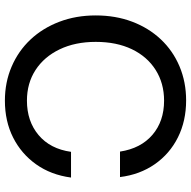

<svg xmlns="http://www.w3.org/2000/svg" viewBox="-18 -752 780 784"><g transform="rotate(90 372.0 -360.0)"><path d="M391 10Q316 10 252 -17.5Q188 -45 141.5 -94.5Q95 -144 69 -212Q43 -280 43 -361Q43 -442 68.5 -509.5Q94 -577 140.5 -626.5Q187 -676 251 -703Q315 -730 390 -730Q474 -730 541 -696.5Q608 -663 650.5 -602Q693 -541 703 -460H599Q586 -545 530.5 -592.5Q475 -640 391 -640Q320 -640 265.5 -605.5Q211 -571 181 -508.5Q151 -446 151 -361Q151 -277 181.5 -213.5Q212 -150 266 -115Q320 -80 391 -80Q475 -80 531.5 -127.5Q588 -175 600 -260H705Q694 -178 651 -117.5Q608 -57 541.5 -23.5Q475 10 391 10Z"/></g></svg>

Font: Instrument Sans Medium
Style: Regular
Weight: 500
Designer: Rodrigo Fuenzalida
Foundry: fragTYPE
Version: Version 1.000;gftools[0.9.28]